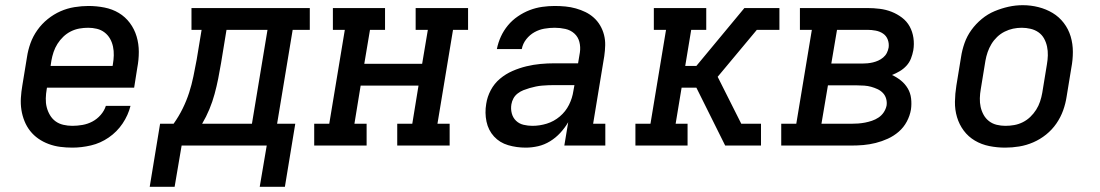

<svg xmlns="http://www.w3.org/2000/svg" viewBox="-20 -561 4240 740"><path d="M259 8Q235 8 212 5Q189 2 167.5 -6Q146 -14 128 -26.5Q110 -39 96.5 -56Q83 -73 74.5 -94Q66 -115 62.5 -137.5Q59 -160 60.5 -184Q62 -208 66 -231L84 -341Q88 -368 97.5 -394.5Q107 -421 124 -445Q141 -469 164 -487.5Q187 -506 213 -517.5Q239 -529 267 -533.5Q295 -538 321 -538Q352 -538 382.5 -532Q413 -526 438 -511Q463 -496 480.5 -472.5Q498 -449 506.5 -420.5Q515 -392 515 -361Q515 -330 509 -299L497 -223H161L160 -217Q157 -200 156.5 -182Q156 -164 160 -148Q164 -132 172.5 -117.5Q181 -103 194 -93.5Q207 -84 224 -80Q241 -76 259 -76Q278 -76 298 -79.5Q318 -83 336 -92.5Q354 -102 368 -118Q382 -134 388 -153H483Q474 -117 452.5 -85Q431 -53 399 -31Q367 -9 330.5 -0.5Q294 8 259 8ZM175 -307H414L415 -313Q418 -330 418.5 -347.5Q419 -365 415.5 -381.5Q412 -398 404 -412Q396 -426 383 -436Q370 -446 353.5 -450Q337 -454 320 -454Q303 -454 286 -451Q269 -448 253 -440Q237 -432 224 -419.5Q211 -407 201.5 -392Q192 -377 186.5 -360.5Q181 -344 178 -327Z M557 159 597 -84H649Q669 -112 684 -142.5Q699 -173 709 -204Q719 -235 725.5 -267Q732 -299 738 -331L757 -446H718V-530H1174V-446H1108L1048 -84H1118L1078 159H981L1008 0H680L653 159ZM759 -84H951L1011 -446H853L832 -318Q827 -288 821 -258Q815 -228 807 -198.5Q799 -169 787 -140Q775 -111 759 -84Z M1191 0V-84H1249L1309 -446H1263V-530H1464V-446H1406L1384 -315H1607L1629 -446H1582V-530H1784V-446H1726L1666 -84H1713V0H1511V-84H1569L1593 -231H1370L1346 -84H1393V0Z M2006 8Q1971 8 1938.5 -1.5Q1906 -11 1884 -35Q1862 -59 1855 -92.5Q1848 -126 1854 -161Q1858 -188 1871.5 -213.5Q1885 -239 1907 -257.5Q1929 -276 1955.5 -287.5Q1982 -299 2009 -305.5Q2036 -312 2063 -314.5Q2090 -317 2117 -317H2208L2215 -359Q2218 -380 2213 -399.5Q2208 -419 2193.5 -432Q2179 -445 2159 -449.5Q2139 -454 2118 -454Q2098 -454 2078 -450.5Q2058 -447 2040 -437Q2022 -427 2008.5 -410Q1995 -393 1991 -372H1895Q1900 -397 1910.5 -420Q1921 -443 1937.5 -463Q1954 -483 1976 -498Q1998 -513 2021.5 -522Q2045 -531 2069.5 -534.5Q2094 -538 2118 -538Q2139 -538 2159.5 -536Q2180 -534 2199.5 -528.5Q2219 -523 2236.5 -514.5Q2254 -506 2268.5 -493Q2283 -480 2293 -463Q2303 -446 2308 -426.5Q2313 -407 2312.5 -386.5Q2312 -366 2309 -345L2266 -84H2313V0H2155L2170 -90Q2157 -68 2139.5 -49Q2122 -30 2100 -16.5Q2078 -3 2054 2.5Q2030 8 2006 8ZM2032 -76Q2060 -76 2087.5 -84.5Q2115 -93 2137.5 -112Q2160 -131 2173 -157Q2186 -183 2190 -211L2194 -233H2117Q2105 -233 2093 -232.5Q2081 -232 2069 -231Q2057 -230 2045 -227.5Q2033 -225 2021 -221.5Q2009 -218 1997.5 -213.5Q1986 -209 1975.5 -201Q1965 -193 1959 -182Q1953 -171 1951 -159Q1948 -141 1952.5 -124Q1957 -107 1969 -95.5Q1981 -84 1998 -80Q2015 -76 2032 -76Z M2429 0V-84H2487L2547 -446H2500V-530H2702V-446H2644L2621 -307H2664L2849 -530H2984V-446H2897L2746 -265L2837 -84H2913V0H2775L2664 -223H2607L2584 -84H2630V0Z M2991 0V-84H3049L3109 -446H3063V-530H3323Q3347 -530 3371 -527Q3395 -524 3416.5 -515.5Q3438 -507 3456.5 -493Q3475 -479 3486 -459Q3497 -439 3500.5 -415Q3504 -391 3500 -367Q3497 -351 3491 -335.5Q3485 -320 3473.5 -307.5Q3462 -295 3447.5 -286.5Q3433 -278 3418 -272Q3437 -263 3452.5 -250.5Q3468 -238 3478.5 -220.5Q3489 -203 3491.5 -181.5Q3494 -160 3491 -139Q3487 -115 3475 -92.5Q3463 -70 3444 -53.5Q3425 -37 3402 -26.5Q3379 -16 3355 -10Q3331 -4 3307.5 -2Q3284 0 3260 0ZM3184 -316H3302Q3312 -316 3323 -317Q3334 -318 3344.5 -320.5Q3355 -323 3365 -327.5Q3375 -332 3384 -339.5Q3393 -347 3398 -357Q3403 -367 3405 -378Q3407 -394 3401.5 -408.5Q3396 -423 3383.5 -431.5Q3371 -440 3355 -443Q3339 -446 3323 -446H3206ZM3146 -84H3260Q3274 -84 3287.5 -85Q3301 -86 3314 -88.5Q3327 -91 3340.5 -95.5Q3354 -100 3366 -108Q3378 -116 3386 -128Q3394 -140 3397 -154Q3399 -167 3395.5 -180Q3392 -193 3383 -202.5Q3374 -212 3362 -217.5Q3350 -223 3337.5 -226.5Q3325 -230 3311 -231Q3297 -232 3284 -232H3171Z M3854 8Q3823 8 3793 2Q3763 -4 3737.5 -19Q3712 -34 3694.5 -57.5Q3677 -81 3668.5 -109.5Q3660 -138 3660.5 -169Q3661 -200 3666 -231L3684 -341Q3688 -368 3697.5 -395Q3707 -422 3724 -445.5Q3741 -469 3764 -488Q3787 -507 3813.5 -518Q3840 -529 3867 -535Q3894 -541 3922 -541Q3953 -541 3982.5 -533.5Q4012 -526 4037 -511Q4062 -496 4080 -472.5Q4098 -449 4106.5 -420.5Q4115 -392 4115 -361Q4115 -330 4109 -299L4091 -189Q4087 -162 4077.5 -135.5Q4068 -109 4051.5 -85Q4035 -61 4012 -42.5Q3989 -24 3962.5 -12.5Q3936 -1 3908.5 3.5Q3881 8 3854 8ZM3855 -76Q3872 -76 3889 -79Q3906 -82 3922 -90Q3938 -98 3951 -110.5Q3964 -123 3973.5 -138Q3983 -153 3988.5 -169.5Q3994 -186 3997 -203L4015 -313Q4018 -330 4018.5 -347.5Q4019 -365 4015.5 -381.5Q4012 -398 4004 -412.5Q3996 -427 3982.5 -436.5Q3969 -446 3952 -450Q3935 -454 3918 -454Q3901 -454 3884.5 -450.5Q3868 -447 3852 -439Q3836 -431 3823 -418.5Q3810 -406 3801 -391Q3792 -376 3786.5 -360Q3781 -344 3778 -327L3760 -217Q3757 -200 3756.5 -182.5Q3756 -165 3759.5 -149Q3763 -133 3771 -118.5Q3779 -104 3792 -94Q3805 -84 3821.5 -80Q3838 -76 3855 -76Q3855 -76 3855 -76Q3855 -76 3855 -76Z"/></svg>

Font: Iosevka Curly Slab MdExObl
Style: Regular
Weight: 500
Width: 7
Italic angle: -9°
Monospace: yes
Designer: Belleve Invis
Foundry: Belleve Invis
Version: Version 11.1.0; ttfautohint (v1.8.3)